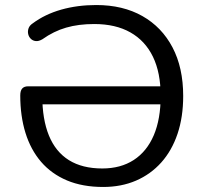

<svg xmlns="http://www.w3.org/2000/svg" viewBox="-20 -734 808 763"><path d="M390 9Q308 9 246.2 -17Q184.5 -43 143.2 -91Q102 -139 81.2 -206Q60.5 -273 60.5 -354.5Q60.5 -373.5 68.2 -382.2Q76 -391 92 -391H643.5V-319.5H125L148 -354Q148 -260 174.5 -195.2Q201 -130.5 254 -97.5Q307 -64.5 386.5 -64.5Q459.5 -64.5 511.5 -98.2Q563.5 -132 591 -196.2Q618.5 -260.5 618.5 -353Q618.5 -445 587.8 -508.5Q557 -572 498.2 -605.2Q439.5 -638.5 354.5 -638.5Q292 -638.5 242.8 -624.2Q193.5 -610 148.5 -578Q134 -569.5 122.2 -570.8Q110.5 -572 102.5 -579.8Q94.5 -587.5 92 -598.8Q89.5 -610 93.5 -621.5Q97.5 -633 110.5 -641.5Q159 -677.5 223.5 -695.8Q288 -714 362.5 -714Q468.5 -714 545.8 -670.2Q623 -626.5 665.5 -545.8Q708 -465 708 -352.5Q708 -269 685.5 -202.2Q663 -135.5 621 -88.5Q579 -41.5 520.5 -16.2Q462 9 390 9Z"/></svg>

Font: Nunito ExtraLight
Style: Regular
Weight: 200
Designer: Vernon Adams
Foundry: Vernon Adams
Version: Version 3.602;April 4, 2023;FontCreator 14.0.0.2856 64-bit